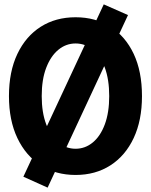

<svg xmlns="http://www.w3.org/2000/svg" viewBox="-20 -789 690 879"><path d="M326 12Q235 12 166.5 -32Q98 -76 59.5 -157Q21 -238 21 -349Q21 -461 59.5 -542Q98 -623 166.5 -666.5Q235 -710 326 -710Q417 -710 485.5 -666.5Q554 -623 592 -542.5Q630 -462 630 -349Q630 -238 592 -157Q554 -76 485.5 -32Q417 12 326 12ZM326 -108Q370 -108 405 -137Q440 -166 460 -220Q480 -274 480 -349Q480 -425 460 -479Q440 -533 405 -561.5Q370 -590 326 -590Q282 -590 247 -561Q212 -532 191.5 -478.5Q171 -425 171 -349Q171 -274 191.5 -220Q212 -166 247 -137Q282 -108 326 -108ZM198 70 87 20 455 -769 566 -720Z"/></svg>

Font: Azeret Mono Thin SemiBold
Style: Regular
Weight: 600
Version: Version 1.002